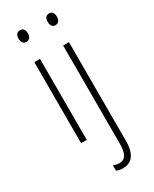

<svg xmlns="http://www.w3.org/2000/svg" viewBox="-243 -851 872 1085"><g transform="rotate(-30 192.5 -308.5)"><path d="M99 -792C76 -792 68 -775 68 -754C68 -733 78 -716 98 -716C119 -716 129 -732 129 -755C129 -775 121 -792 99 -792ZM258 -754C258 -733 267 -716 287 -716C308 -716 318 -732 318 -755C318 -775 310 -792 288 -792C266 -792 258 -775 258 -754ZM116 -595H79V-66H116ZM214 175C268 175 305 141 305 49V-595H267V44C267 108 251 140 211 140C197 140 183 137 172 132V167C182 172 196 175 214 175Z"/></g></svg>

Font: Noto Sans Malayalam UI Condensed ExtraLight
Style: Regular
Weight: 200
Width: 3
Designer: Jelle Bosma - Monotype Design Team
Foundry: Monotype Imaging Inc.
Version: Version 2.104